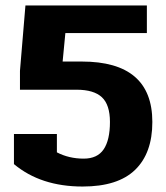

<svg xmlns="http://www.w3.org/2000/svg" viewBox="-20 -667 608 702"><path d="M31 -67V-177H188V-110Q232 -87 286 -87Q336 -87 359 -121Q382 -155 382 -221Q382 -284 352.5 -311.5Q323 -339 260 -339H53V-408L73 -647H517V-546H219L209 -442H279Q537 -442 537 -221Q537 -107 474 -46Q411 15 282 15Q129 15 31 -67Z"/></svg>

Font: Pridi SemiBold
Style: Regular
Weight: 600
Designer: Katatrad Team
Foundry: CadsonDemak
Version: Version 1.001